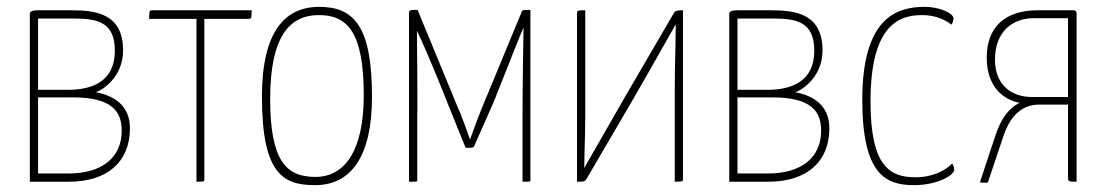

<svg xmlns="http://www.w3.org/2000/svg" viewBox="-20 -530 3228 560"><path d="M91 -500C71 -500 67 -495 67 -490V0H181C293 0 359 -58 359 -156C359 -216 320 -240 299 -249C284 -256 270 -259 259 -261C268 -262 339 -298 339 -383C339 -490 260 -500 189 -500ZM91 -268V-476H159H191C258 -476 315 -470 315 -382C315 -294 251 -268 178 -268ZM91 -24V-246H193C306 -246 335 -205 335 -149C335 -70 277 -24 180 -24Z M576 -475H704C713 -475 714 -476 714 -500H424C417 -500 415 -500 415 -475H553V0C575 0 576 0 576 -7V-9Z M744 -248C744 -21 807 10 899 10C1005 10 1065 -75 1065 -248C1065 -454 1012 -510 911 -510C809 -510 744 -435 744 -248ZM768 -241C768 -423 824 -486 910 -486C991 -486 1041 -440 1041 -252C1041 -93 987 -14 900 -14C816 -14 768 -59 768 -241Z M1173 0C1195 0 1197 0 1197 -3V-7V-200C1198 -205 1197 -251 1197 -334C1197 -365 1196 -400 1196 -440C1225 -382 1283 -236 1283 -235L1338 -99H1353C1358 -99 1363 -101 1364 -106L1421 -235C1422 -237 1431 -261 1444 -293C1464 -344 1492 -415 1507 -450C1504 -278 1504 -204 1504 -192V0C1525 0 1527 0 1527 -3V-7V-501H1512C1502 -501 1501 -495 1501 -494L1403 -257C1393 -235 1369 -175 1351 -123C1351 -123 1320 -210 1318 -210L1198 -501H1184C1173 -501 1173 -494 1173 -494Z M1805 -251 1684 -40C1684 -57 1685 -74 1685 -91C1686 -125 1687 -158 1687 -192V-500C1670 -500 1663 -500 1663 -493V0C1681 0 1685 0 1690 -7L1825 -238C1858 -295 1890 -351 1922 -408C1932 -425 1941 -442 1951 -459C1951 -438 1950 -416 1950 -395C1949 -353 1948 -311 1948 -268V0C1967 0 1972 0 1972 -7V-500C1954 -500 1949 -498 1946 -493Z M2131 -500C2111 -500 2107 -495 2107 -490V0H2221C2333 0 2399 -58 2399 -156C2399 -216 2360 -240 2339 -249C2324 -256 2310 -259 2299 -261C2308 -262 2379 -298 2379 -383C2379 -490 2300 -500 2229 -500ZM2131 -268V-476H2199H2231C2298 -476 2355 -470 2355 -382C2355 -294 2291 -268 2218 -268ZM2131 -24V-246H2233C2346 -246 2375 -205 2375 -149C2375 -70 2317 -24 2220 -24Z M2761 -476C2761 -492 2720 -510 2677 -510C2596 -510 2495 -479 2495 -239C2495 -20 2564 10 2646 10C2715 10 2763 -19 2763 -35C2763 -41 2761 -48 2757 -53C2739 -34 2702 -13 2650 -13C2575 -13 2519 -45 2519 -234C2519 -461 2605 -486 2670 -486C2710 -486 2739 -471 2755 -458C2759 -463 2761 -472 2761 -476Z M3007 -500C2910 -500 2858 -450 2858 -362C2858 -275 2908 -239 2954 -230C2922 -215 2899 -183 2883 -134L2838 2C2845 3 2850 3 2856 3C2862 3 2862 1 2864 -6L2907 -134C2925 -188 2958 -225 3011 -225H3095V-17C3095 0 3095 0 3120 0V-492C3120 -492 3120 -500 3111 -500ZM3095 -477V-247H2991C2930 -247 2882 -282 2882 -356C2882 -436 2931 -477 2996 -477Z"/></svg>

Font: Yanone Kaffeesatz Extra Light
Style: Regular
Weight: 200
Designer: Yanone (Cyrillic: Daniel Pouzeot & Huerta Tipografica)
Foundry: Yanone
Version: Version 1.100;PS 001.100;hotconv 1.0.70;makeotf.lib2.5.58329